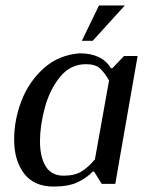

<svg xmlns="http://www.w3.org/2000/svg" viewBox="-20 -676 565 706"><path d="M32 -163Q32 -236 59.5 -306.5Q87 -377 141.5 -425.5Q196 -474 273 -480Q355 -480 388 -425H393L436 -470H486L419 -87L404 0H354L326 -45H321Q298 -21 264.5 -5.5Q231 10 177 10Q105 10 68.5 -38Q32 -86 32 -163ZM329 -90 381 -380Q364 -410 347 -425Q330 -440 296 -440Q239 -440 201 -393.5Q163 -347 145 -280.5Q127 -214 127 -157Q127 -99 148 -64.5Q169 -30 214 -30Q255 -30 280.5 -46Q306 -62 329 -90ZM281 -526 344 -656H439L321 -526Z"/></svg>

Font: Philosopher
Style: Italic
Weight: 400
Italic angle: -10°
Designer: Jovanny Lemonad
Foundry: Jovanny Lemonad
Version: Version 2.000